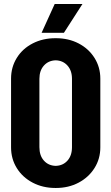

<svg xmlns="http://www.w3.org/2000/svg" viewBox="-20 -920 554 955"><path d="M479 -187Q479 -130 450 -84Q421 -38 371 -11.5Q321 15 258 15H257H256Q193 15 142.5 -11.5Q92 -38 63.5 -84Q35 -130 35 -187V-529Q35 -586 63.5 -632Q92 -678 142.5 -704Q193 -730 256 -730H257H258Q321 -730 371 -704Q421 -678 450 -632Q479 -586 479 -529ZM338 -528Q338 -569 315.5 -594Q293 -619 257 -620Q221 -619 198.5 -594Q176 -569 176 -528V-188Q176 -146 198.5 -121Q221 -96 257 -95Q293 -96 315.5 -121Q338 -146 338 -188ZM390 -900 298 -757H187L252 -900Z"/></svg>

Font: Akshar SemiBold
Style: Regular
Weight: 600
Designer: Tall Chai
Foundry: Tall Chai
Version: Version 1.000